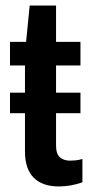

<svg xmlns="http://www.w3.org/2000/svg" viewBox="-20 -660 331 692"><path d="M192 12Q133 12 101.5 -19.5Q70 -51 70 -114V-252H16V-326H70V-424H16V-509H74L87 -640H182V-509H270V-424H182V-326H270V-252H182V-136Q182 -105 196 -93Q210 -81 232 -81Q242 -81 252.5 -82Q263 -83 277 -87V-3Q235 12 192 12Z"/></svg>

Font: Special Gothic Condensed One
Style: Regular
Weight: 400
Designer: Alistair McCready
Foundry: Monolith
Version: Version 1.010; ttfautohint (v1.8.4.7-5d5b)